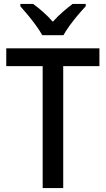

<svg xmlns="http://www.w3.org/2000/svg" viewBox="-20 -961 542 981"><path d="M303 0H198V-623H12V-714H488V-623H303ZM196 -781Q184 -803 164.5 -830Q145 -857 123.5 -883Q102 -909 84 -929V-941H149Q173 -924 199.5 -900.5Q226 -877 250 -850Q275 -878 300.5 -900Q326 -922 351 -941H418V-929Q400 -910 378 -884Q356 -858 336 -830.5Q316 -803 304 -781Z"/></svg>

Font: Noto Sans Sinhala UI SemiCondensed Medium
Style: Regular
Weight: 500
Width: 4
Designer: Jelle Bosma - Monotype Design Team
Foundry: Monotype Imaging Inc.
Version: Version 2.006; ttfautohint (v1.8.4.7-5d5b)